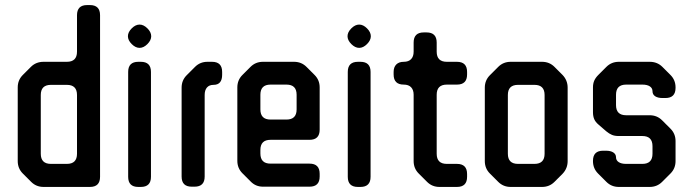

<svg xmlns="http://www.w3.org/2000/svg" viewBox="-20 -729 2737 758"><path d="M152 -485H244Q284 -485 284 -525V-669Q284 -709 324 -709H335Q375 -709 375 -669V-31Q375 9 335 9H152Q123 9 103 -11L70 -44Q50 -64 50 -93V-384Q50 -413 70 -433L102 -465Q122 -485 152 -485ZM181 -82H244Q284 -82 284 -122V-354Q284 -394 244 -394H181Q141 -394 141 -354V-122Q141 -82 181 -82Z M531 -632Q547 -632 562 -617Q577 -602 577 -586Q577 -570 562 -555Q547 -540 531 -540Q515 -540 500 -555Q485 -570 485 -586Q485 -602 500 -617Q515 -632 531 -632ZM526 -485H536Q576 -485 576 -445V-31Q576 9 536 9H526Q486 9 486 -31V-445Q486 -485 526 -485Z M748 8H737Q697 8 697 -32V-383Q697 -412 717 -432L750 -465Q770 -485 799 -485H817Q857 -485 857 -445V-434Q857 -394 823 -394Q806 -394 797 -383.5Q788 -373 788 -354V-32Q788 8 748 8Z M1202 -177H1048Q1008 -177 1008 -137V-123Q1008 -83 1048 -83H1202Q1242 -83 1242 -43V-32Q1242 8 1202 8H1018Q989 8 969 -13L937 -45Q917 -65 917 -94V-384Q917 -413 937 -433L969 -465Q989 -485 1018 -485H1141Q1170 -485 1190 -465L1222 -433Q1242 -413 1242 -384V-217Q1242 -177 1202 -177ZM1048 -257H1111Q1151 -257 1151 -297V-355Q1151 -395 1111 -395H1048Q1008 -395 1008 -355V-297Q1008 -257 1048 -257Z M1398 -632Q1414 -632 1429 -617Q1444 -602 1444 -586Q1444 -570 1429 -555Q1414 -540 1398 -540Q1382 -540 1367 -555Q1352 -570 1352 -586Q1352 -602 1367 -617Q1382 -632 1398 -632ZM1393 -485H1403Q1443 -485 1443 -445V-31Q1443 9 1403 9H1393Q1353 9 1353 -31V-445Q1353 -485 1393 -485Z M1824 -42V-31Q1824 9 1784 9H1715Q1686 9 1666 -11L1633 -44Q1613 -64 1613 -93V-355Q1613 -374 1603 -384.5Q1593 -395 1574 -395Q1534 -395 1534 -435V-445Q1534 -464 1544.5 -474.5Q1555 -485 1574 -485Q1593 -485 1603 -495.5Q1613 -506 1613 -525V-561Q1613 -601 1653 -601H1664Q1704 -601 1704 -561V-525Q1704 -485 1744 -485H1784Q1824 -485 1824 -445V-435Q1824 -395 1784 -395H1744Q1704 -395 1704 -355V-122Q1704 -82 1744 -82H1784Q1824 -82 1824 -42Z M2221 -383V-93Q2221 -64 2201 -43L2169 -11Q2149 9 2120 9H1996Q1967 9 1947 -11L1914 -44Q1894 -64 1894 -93V-383Q1894 -412 1914 -432L1947 -465Q1967 -485 1996 -485H2120Q2149 -485 2169 -465L2201 -433Q2221 -412 2221 -383ZM2090 -394H2025Q1985 -394 1985 -354V-122Q1985 -82 2025 -82H2090Q2130 -82 2130 -122V-354Q2130 -394 2090 -394Z M2556 -369Q2556 -381 2545.5 -388Q2535 -395 2516 -395H2452Q2412 -395 2412 -355V-314Q2412 -274 2452 -274H2545Q2574 -274 2594 -254L2627 -221Q2647 -201 2647 -172V-93Q2647 -64 2627 -44L2594 -11Q2574 9 2545 9H2423Q2394 9 2374 -11L2341 -44Q2321 -64 2321 -93V-94Q2321 -134 2361 -134H2372Q2391 -134 2401.5 -127Q2412 -120 2412 -108Q2412 -96 2422.5 -89Q2433 -82 2452 -82H2516Q2556 -82 2556 -122V-152Q2556 -192 2516 -192H2422Q2407 -192 2396 -196.5Q2385 -201 2373 -211L2343 -237Q2331 -247 2326 -258.5Q2321 -270 2321 -286V-384Q2321 -399 2326 -410.5Q2331 -422 2342 -433L2374 -465Q2394 -485 2423 -485H2545Q2575 -485 2595 -465L2627 -433Q2647 -413 2647 -384V-382Q2647 -342 2607 -342H2596Q2577 -342 2566.5 -349Q2556 -356 2556 -369Z"/></svg>

Font: ZCOOL QingKe HuangYou
Style: Regular
Weight: 400
Version: Version 1.000